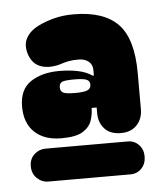

<svg xmlns="http://www.w3.org/2000/svg" viewBox="-39 -779 417 494"><g transform="rotate(-5 169.0 -531.5)"><path d="M110 -428Q66 -428 41 -451.5Q16 -475 16 -518Q16 -562 45 -581.5Q74 -601 119 -601Q145 -601 167 -596.5Q189 -592 205 -581L207 -582V-596Q207 -610 197 -618Q187 -626 171 -626Q156 -626 145.5 -624Q135 -622 120 -617Q91 -610 70.5 -618.5Q50 -627 42 -653Q35 -677 45.5 -694.5Q56 -712 77 -722Q95 -731 118 -737Q141 -743 168 -743Q246 -743 283 -705Q320 -667 320 -578V-485Q320 -460 305 -444Q290 -428 264 -428Q236 -428 221.5 -444Q207 -460 207 -484V-499H194Q194 -483 188.5 -466.5Q183 -450 165.5 -439Q148 -428 110 -428ZM117 -559Q117 -549 124 -545Q131 -541 156 -541Q178 -541 187 -545Q196 -549 196 -559Q196 -569 187 -572.5Q178 -576 156 -576Q131 -576 124 -572.5Q117 -569 117 -559ZM67 -320Q50 -320 37.5 -332Q25 -344 25 -363Q25 -382 37.5 -393.5Q50 -405 67 -405H279Q296 -405 307.5 -393Q319 -381 319 -363Q319 -344 307.5 -332Q296 -320 279 -320Z"/></g></svg>

Font: Bagel Fat One
Style: Regular
Weight: 400
Designer: Kyung-won Kim
Foundry: JAMO
Version: Version 1.000; ttfautohint (v1.8.4.7-5d5b);gftools[0.9.28]